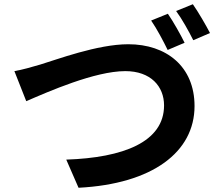

<svg xmlns="http://www.w3.org/2000/svg" viewBox="-20 -883 1012 907"><path d="M48 -547 104 -405C208 -450 428 -547 572 -547C692 -547 755 -475 755 -385C755 -212 562 -138 293 -129L351 4C701 -14 899 -165 899 -382C899 -569 766 -674 586 -674C440 -674 247 -601 170 -578C133 -567 84 -553 48 -547ZM694 -786C721 -747 752 -688 772 -647L852 -681C834 -718 798 -782 773 -818ZM812 -831C840 -793 872 -735 893 -693L972 -727C954 -762 917 -826 891 -863Z"/></svg>

Font: GenEiGothic-pro-Regular
Style: Bold
Weight: 700
Designer: Ryoko NISHIZUKA (kana & ideographs); Paul D. Hunt (Latin, Greek & Cyrillic); Wenlong ZHANG (bopomofo); Sandoll Communica
Foundry: Adobe Systems Incorporated; o_tamon
Version: Version 1.000.140830